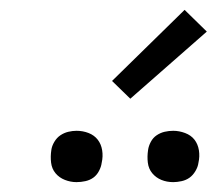

<svg xmlns="http://www.w3.org/2000/svg" viewBox="-20 -987 439 389"><path d="M331 -618Q318 -618 307 -622.5Q296 -627 288.5 -636Q281 -645 279.5 -657.5Q278 -670 280 -683Q281 -691 285.5 -699.5Q290 -708 297.5 -713Q305 -718 313.5 -720Q322 -722 331 -722Q343 -722 355 -717.5Q367 -713 374 -704Q381 -695 383 -682.5Q385 -670 382 -657Q381 -649 376 -640.5Q371 -632 364 -627Q357 -622 348 -620Q339 -618 331 -618ZM135 -618Q123 -618 111.5 -622.5Q100 -627 92.5 -636Q85 -645 83.5 -657.5Q82 -670 84 -683Q85 -691 90 -699.5Q95 -708 102.5 -713Q110 -718 118.5 -720Q127 -722 135 -722Q148 -722 159.5 -717.5Q171 -713 178 -704Q185 -695 187 -682.5Q189 -670 186 -657Q185 -649 180.5 -640.5Q176 -632 169 -627Q162 -622 153 -620Q144 -618 135 -618ZM244 -787 207 -823 354 -967 399 -923Z"/></svg>

Font: Iosevka QP Light
Style: Italic
Weight: 300
Italic angle: -9°
Designer: Belleve Invis
Foundry: Belleve Invis
Version: Version 20.0.0; ttfautohint (v1.8.4)